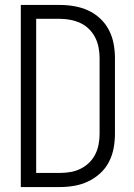

<svg xmlns="http://www.w3.org/2000/svg" viewBox="-20 -755 540 775"><path d="M64 0H222Q251 0 280 -5Q309 -10 335.5 -22.5Q362 -35 384 -55Q406 -75 419.5 -101Q433 -127 438.5 -156Q444 -185 444 -215V-521Q444 -550 438.5 -579Q433 -608 419.5 -634Q406 -660 384 -680.5Q362 -701 335.5 -713Q309 -725 280 -730Q251 -735 222 -735H64ZM126 -57V-679H222Q243 -679 264 -675Q285 -671 304.5 -662Q324 -653 339.5 -637.5Q355 -622 364.5 -603Q374 -584 378 -563Q382 -542 382 -521V-215Q382 -193 378 -172Q374 -151 364.5 -132Q355 -113 339.5 -98Q324 -83 304.5 -73.5Q285 -64 264 -60.5Q243 -57 222 -57Z"/></svg>

Font: Iosevka SS09 Light
Style: Regular
Weight: 300
Monospace: yes
Designer: Belleve Invis
Foundry: Belleve Invis
Version: Version 5.2.1; ttfautohint (v1.8.3)